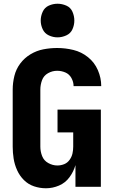

<svg xmlns="http://www.w3.org/2000/svg" viewBox="-20 -1000 616 1028"><path d="M226 8Q262 8 296 -6.5Q330 -21 352 -51Q374 -81 384 -116V0H520V-413H288V-291H372V-215Q372 -196 368 -178Q364 -160 352.5 -144Q341 -128 323.5 -121Q306 -114 287 -114Q262 -114 238.5 -127Q215 -140 205.5 -164.5Q196 -189 196 -215V-520Q196 -546 205 -570.5Q214 -595 237 -608Q260 -621 286 -621Q309 -621 330 -612Q351 -603 362.5 -582Q374 -561 374 -539H522Q522 -583 504 -624.5Q486 -666 451 -694Q416 -722 373 -732.5Q330 -743 286 -743Q249 -743 212.5 -736Q176 -729 143.5 -709.5Q111 -690 88.5 -660Q66 -630 57 -593.5Q48 -557 48 -520V-215Q48 -183 53 -151Q58 -119 71.5 -89Q85 -59 108 -36Q131 -13 162 -2.5Q193 8 226 8ZM288 -800Q312 -800 335 -810.5Q358 -821 368 -843.5Q378 -866 378 -890Q378 -914 368 -937Q358 -960 335 -970Q312 -980 288 -980Q264 -980 241.5 -970Q219 -960 208.5 -937Q198 -914 198 -890Q198 -866 208.5 -843.5Q219 -821 241.5 -810.5Q264 -800 288 -800Z"/></svg>

Font: Iosevka Sparkle Heavy
Style: Regular
Weight: 900
Designer: Belleve Invis
Foundry: Belleve Invis
Version: Version 4.5.0; ttfautohint (v1.8.3)